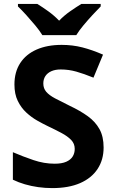

<svg xmlns="http://www.w3.org/2000/svg" viewBox="-20 -954 591 984"><path d="M511 -198Q511 -135 480 -88Q449 -41 390.5 -15.5Q332 10 248 10Q211 10 175.5 5Q140 0 107.5 -9.5Q75 -19 46 -33V-174Q97 -152 151.5 -133.5Q206 -115 260 -115Q297 -115 319.5 -125Q342 -135 352.5 -152Q363 -169 363 -191Q363 -218 344.5 -237Q326 -256 295 -272.5Q264 -289 224 -308Q199 -320 170 -336.5Q141 -353 114.5 -377.5Q88 -402 71 -437Q54 -472 54 -521Q54 -585 83.5 -630.5Q113 -676 167.5 -700Q222 -724 296 -724Q352 -724 402.5 -711Q453 -698 508 -674L459 -556Q410 -576 371 -587Q332 -598 291 -598Q263 -598 243 -589Q223 -580 212.5 -564Q202 -548 202 -526Q202 -501 217 -483.5Q232 -466 262 -450Q292 -434 337 -412Q392 -386 430.5 -358Q469 -330 490 -292Q511 -254 511 -198ZM197 -774Q183 -797 160.5 -824Q138 -851 114.5 -877Q91 -903 72 -921V-934H171Q197 -918 227 -896.5Q257 -875 283 -848Q309 -875 340 -896.5Q371 -918 397 -934H496V-921Q478 -903 454 -877Q430 -851 407.5 -824Q385 -797 371 -774Z"/></svg>

Font: Noto Sans Myanmar
Style: Regular
Weight: 400
Designer: Monotype Design Team
Foundry: Monotype Imaging Inc.
Version: Version 2.107